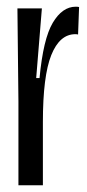

<svg xmlns="http://www.w3.org/2000/svg" viewBox="-20 -553 260 573"><path d="M35 0V-250L32 -528H105L88 -320H98Q109 -437 137.5 -485Q166 -533 206 -533Q213 -533 216 -532L213 -450Q210 -451 205 -451Q158 -451 133 -388.5Q108 -326 108 -189V0Z"/></svg>

Font: Bricolage Grotesque 48pt Condensed Light
Style: Regular
Weight: 300
Width: 3
Designer: Mathieu Triay
Foundry: Atelier Triay
Version: Version 1.000; ttfautohint (v1.8.4.7-5d5b);gftools[0.9.32]